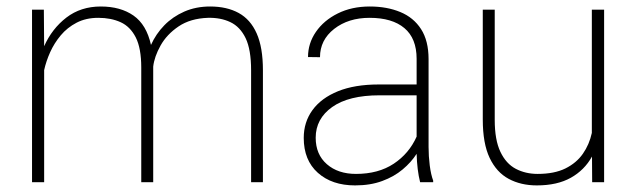

<svg xmlns="http://www.w3.org/2000/svg" viewBox="-20 -558 1952 588"><path d="M623.5 -538.1Q674.8 -538.1 710.9 -518.3Q747.1 -498.5 766.1 -455.6Q785.2 -412.6 785.2 -342.8V0H749V-342.8Q749 -406.2 732.2 -441.2Q715.3 -476.1 685.5 -490.2Q655.8 -504.4 616.7 -503.4Q563 -501.5 526.9 -477.1Q490.7 -452.6 471.7 -418.5Q452.6 -384.3 449.2 -354V-351.6V0H412.6V-351.1Q412.6 -410.2 395.8 -443.4Q378.9 -476.6 349.4 -490Q319.8 -503.4 281.2 -503.4Q243.2 -503.4 214.6 -488.5Q186 -473.6 166 -449.7Q146 -425.8 133.5 -397.9Q121.1 -370.1 115.2 -343.3V0H78.1V-528.3H114.3L115.2 -416.5Q139.2 -470.2 183.3 -504.2Q227.5 -538.1 288.6 -538.1Q349.1 -538.1 388.9 -510.3Q428.7 -482.4 442.4 -420.4Q457.5 -454.1 483.2 -480.5Q508.8 -506.8 544.4 -522.5Q580.1 -538.1 623.5 -538.1Z M1292.5 -107.9Q1292.5 -79.6 1296.1 -51.3Q1299.8 -22.9 1306.6 -4.9V0H1266.6Q1257.3 -36.6 1255.9 -86.9Q1239.3 -61 1213.1 -39.1Q1187 -17.1 1150.6 -3.7Q1114.3 9.8 1067.4 9.8Q996.6 9.8 953.4 -28.8Q910.2 -67.4 910.2 -135.7Q910.2 -184.1 937 -220.9Q963.9 -257.8 1015.1 -278.6Q1066.4 -299.3 1139.2 -299.3H1255.9V-377.9Q1255.9 -440.4 1218.5 -471.9Q1181.2 -503.4 1111.8 -503.4Q1046.9 -503.4 1003.4 -469.5Q960 -435.5 960 -382.8L923.3 -383.3Q923.3 -425.3 947.5 -460.4Q971.7 -495.6 1014.4 -516.8Q1057.1 -538.1 1112.3 -538.1Q1165 -538.1 1205.8 -521.2Q1246.6 -504.4 1269.5 -468.8Q1292.5 -433.1 1292.5 -377ZM1070.3 -25.4Q1138.7 -25.4 1185.8 -56.6Q1232.9 -87.9 1255.9 -139.6V-266.1H1142.1Q1047.9 -266.1 997.3 -230.2Q946.8 -194.3 946.8 -136.2Q946.8 -85 981 -55.2Q1015.1 -25.4 1070.3 -25.4Z M1792.5 -528.3H1830.1V0H1793.5L1793 -78.6Q1770 -37.1 1728.3 -13.7Q1686.5 9.8 1624 9.8Q1575.2 9.8 1537.8 -10.3Q1500.5 -30.3 1479.5 -74.5Q1458.5 -118.7 1458.5 -191.9V-528.3H1495.1V-190.9Q1495.1 -129.4 1512.5 -93Q1529.8 -56.6 1559.6 -41Q1589.4 -25.4 1626.5 -25.4Q1677.7 -25.4 1711.7 -42.2Q1745.6 -59.1 1765.1 -87.2Q1784.7 -115.2 1792.5 -150.9Z"/></svg>

Font: Robert Sans ExtraLight
Style: Regular
Weight: 250
Designer: Christian Robertson (extended by Adam Twardoch)
Foundry: Google
Version: Version 12.135;April 2, 2019;FontCreator 11.5.0.2425 64-bit;